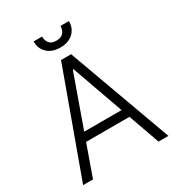

<svg xmlns="http://www.w3.org/2000/svg" viewBox="-211 -1039 1077 1170"><g transform="rotate(-30 328.0 -454.5)"><path d="M97.7 0H28.1L292.6 -727.3H363.6L628.2 0H558.6L480.8 -219.1H175.4ZM196.7 -278.8H459.5L330.6 -641H325.6ZM393.5 -909.1H453.1Q453.1 -858.3 419.6 -826.7Q386 -795.1 328.1 -795.1Q271 -795.1 237.6 -826.7Q204.2 -858.3 204.2 -909.1H263.8Q263.8 -881 278.9 -862.2Q294 -843.4 328.1 -843.4Q362.2 -843.4 377.8 -862.2Q393.5 -881 393.5 -909.1Z"/></g></svg>

Font: Inter Zeller Light
Style: Regular
Weight: 300
Designer: Rasmus Andersson; Joe Bland
Foundry: zeller
Version: Version 3.015;git-dec3a8cb1